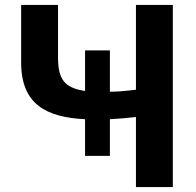

<svg xmlns="http://www.w3.org/2000/svg" viewBox="-20 -761 799 781"><path d="M427 -556H326V-391C240 -404 216 -440 216 -529V-741H66V-507C66 -335 170 -284 326 -276V-127H427V-276C462 -278 498 -281 533 -285V0H683V-741H533V-396C524 -395 515 -394 506 -393C481 -390 455 -388 427 -388Z"/></svg>

Font: Cheyenne Sans
Style: Bold
Weight: 700
Designer: The Public Sans project authors (U.S. Web Design System), Libre Franklin designed by Pablo Impallari and Rodrigo Fuenzal
Foundry: The Cheyenne Sans Project Authors
Version: Version 2.007